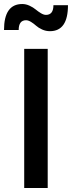

<svg xmlns="http://www.w3.org/2000/svg" viewBox="-30 -946 362 966"><path d="M-9.8 -794.9Q-9.8 -925.8 82 -925.8Q100.6 -925.8 118.9 -917.2Q137.2 -908.7 149.4 -898.4Q161.6 -888.2 175.8 -879.6Q189.9 -871.1 201.2 -871.1Q238.8 -871.1 238.8 -919.9H312Q312 -789.1 221.2 -789.1Q200.7 -789.1 181.9 -797.6Q163.1 -806.2 151.6 -816.7Q140.1 -827.1 126.2 -835.7Q112.3 -844.2 101.1 -844.2Q64 -844.2 64 -794.9ZM91.8 0V-700.2H210V0Z"/></svg>

Font: Trueno
Style: Regular
Weight: 400
Designer: Julieta Ulanovsky
Foundry: Julieta Ulanovsky
Version: Version 3.001b | FøM Fix